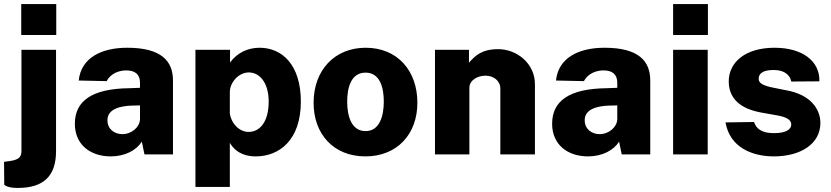

<svg xmlns="http://www.w3.org/2000/svg" viewBox="-33 -763 4109 949"><path d="M245 -743H72V-590H245ZM244 -16V-517H73V-17C73 11 62 25 22 32L-13 37L-12 150C-12 150 1 166 54 166C185 166 244 105 244 -16Z M514 10C585 10 641 -20 668 -63L681 0H822V-365C822 -461 765 -527 596 -527C469 -527 368 -478 356 -365L494 -362C515 -401 555 -414 588 -415C635 -416 659 -395 659 -354V-329L607 -327C421 -325 337 -264 337 -151C337 -47 415 10 514 10ZM572 -100C532 -100 498 -125 498 -169C498 -226 565 -239 617 -241L659 -242V-174C658 -135 618 -100 572 -100Z M933 161H1103V-57C1138 2 1195 10 1231 10C1346 10 1454 -69 1454 -261C1454 -443 1361 -527 1250 -527C1192 -527 1139 -502 1104 -454V-517H933ZM1196 -111C1151 -111 1111 -150 1103 -202V-308C1103 -355 1146 -405 1197 -405C1249 -405 1295 -356 1295 -261C1295 -159 1250 -111 1196 -111Z M1773 10C1931 10 2030 -101 2030 -255C2030 -412 1933 -527 1774 -527C1622 -527 1517 -417 1517 -255C1517 -100 1616 10 1773 10ZM1774 -115C1702 -115 1683 -193 1683 -261C1683 -330 1702 -404 1774 -404C1845 -404 1864 -330 1864 -261C1864 -193 1845 -115 1774 -115Z M2117 0H2287V-329C2287 -367 2328 -389 2367 -389C2405 -389 2440 -365 2440 -325V0H2611V-347C2611 -449 2522 -520 2430 -520C2348 -520 2316 -488 2285 -453V-517H2117Z M2873 10C2944 10 3000 -20 3027 -63L3040 0H3181V-365C3181 -461 3124 -527 2955 -527C2828 -527 2727 -478 2715 -365L2853 -362C2874 -401 2914 -414 2947 -415C2994 -416 3018 -395 3018 -354V-329L2966 -327C2780 -325 2696 -264 2696 -151C2696 -47 2774 10 2873 10ZM2931 -100C2891 -100 2857 -125 2857 -169C2857 -226 2924 -239 2976 -241L3018 -242V-174C3017 -135 2977 -100 2931 -100Z M3466 -743H3294V-590H3466ZM3465 -517H3294V0H3465Z M3792 10C3922 10 4022 -50 4022 -156C4022 -201 3997 -283 3872 -313L3797 -328C3738 -339 3717 -352 3717 -373C3717 -407 3750 -417 3791 -417C3832 -417 3869 -402 3878 -360L4017 -361C4020 -461 3933 -527 3795 -527C3651 -527 3568 -455 3569 -359C3570 -272 3631 -225 3728 -207L3812 -192C3853 -184 3878 -172 3878 -147C3878 -122 3848 -105 3795 -105C3752 -105 3710 -113 3694 -160L3553 -158C3574 -35 3684 10 3792 10Z"/></svg>

Font: United Sans ExtraBold
Style: Regular
Weight: 800
Designer: Pablo Impallari, Rodrigo Fuenzalida (Modified by Dan O. Williams)
Version: Version 1.000;PS 001.000;hotconv 1.0.88;makeotf.lib2.5.64775